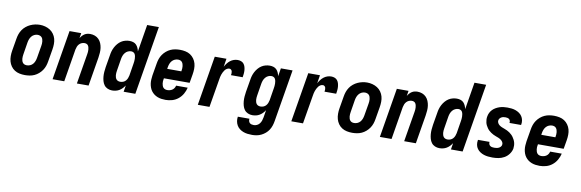

<svg xmlns="http://www.w3.org/2000/svg" viewBox="-60 -1272 6120 2022"><g transform="rotate(10 3000.0 -261.0)"><path d="M205 8Q176 8 147.5 2Q119 -4 95.5 -19Q72 -34 56 -57Q40 -80 32.5 -107Q25 -134 25 -164Q25 -194 30 -223L52 -353Q56 -379 64.5 -403.5Q73 -428 88 -450.5Q103 -473 124.5 -490.5Q146 -508 170 -519Q194 -530 219.5 -535.5Q245 -541 271 -541Q300 -541 328 -533.5Q356 -526 379.5 -511Q403 -496 419.5 -473Q436 -450 443.5 -423Q451 -396 450.5 -366Q450 -336 445 -307L423 -177Q419 -151 410.5 -126.5Q402 -102 387 -80Q372 -58 351 -40Q330 -22 306 -11Q282 0 256 4Q230 8 205 8ZM208 -97Q226 -97 243.5 -104.5Q261 -112 273 -126.5Q285 -141 291.5 -158.5Q298 -176 301 -194L323 -324Q325 -336 326 -348.5Q327 -361 325.5 -373Q324 -385 320.5 -396.5Q317 -408 309 -416.5Q301 -425 289.5 -429Q278 -433 266 -433Q248 -433 231 -425Q214 -417 202 -402.5Q190 -388 183.5 -371Q177 -354 174 -336L153 -206Q151 -194 150 -181.5Q149 -169 150 -157Q151 -145 154.5 -134Q158 -123 165.5 -114Q173 -105 184 -101Q195 -97 208 -97Z M501 0 589 -530H714L705 -474Q713 -488 724 -500.5Q735 -513 749 -522Q763 -531 778.5 -534.5Q794 -538 809 -538Q836 -538 860 -529Q884 -520 901.5 -502Q919 -484 928.5 -460.5Q938 -437 941.5 -412Q945 -387 943 -360Q941 -333 937 -307L886 0H761L815 -324Q817 -336 818 -348Q819 -360 818 -371.5Q817 -383 814.5 -394Q812 -405 806 -414.5Q800 -424 789.5 -428.5Q779 -433 767 -433Q751 -433 736 -426.5Q721 -420 710 -408Q699 -396 693 -381Q687 -366 684 -351L626 0Z M1138 8Q1113 8 1090 -2Q1067 -12 1053 -31Q1039 -50 1032.5 -73.5Q1026 -97 1024 -121.5Q1022 -146 1024 -172Q1026 -198 1030 -223L1052 -353Q1055 -376 1061.5 -398Q1068 -420 1079 -441Q1090 -462 1106 -481Q1122 -500 1142 -513Q1162 -526 1185 -532Q1208 -538 1230 -538Q1251 -538 1270 -532Q1289 -526 1302 -512.5Q1315 -499 1323 -481Q1331 -463 1335 -444L1383 -735H1508L1386 0H1261L1272 -69Q1261 -52 1246.5 -37Q1232 -22 1214.5 -11.5Q1197 -1 1177 3.5Q1157 8 1138 8ZM1207 -97Q1223 -97 1238.5 -103Q1254 -109 1265 -121.5Q1276 -134 1282 -149Q1288 -164 1291 -179L1312 -309Q1314 -322 1315.5 -335Q1317 -348 1316.5 -361Q1316 -374 1314 -386.5Q1312 -399 1306.5 -410Q1301 -421 1290 -427Q1279 -433 1266 -433Q1248 -433 1231 -425Q1214 -417 1202 -402.5Q1190 -388 1183.5 -371Q1177 -354 1174 -336L1153 -206Q1151 -194 1150 -181.5Q1149 -169 1150 -157.5Q1151 -146 1154.5 -134.5Q1158 -123 1165.5 -114Q1173 -105 1184 -101Q1195 -97 1207 -97Z M1710 8Q1688 8 1666 5Q1644 2 1623.5 -6Q1603 -14 1586.5 -26.5Q1570 -39 1557.5 -55.5Q1545 -72 1537.5 -92.5Q1530 -113 1527 -134.5Q1524 -156 1525.5 -178.5Q1527 -201 1530 -223L1552 -353Q1556 -379 1564.5 -403.5Q1573 -428 1588 -450Q1603 -472 1624 -490Q1645 -508 1669.5 -519Q1694 -530 1719.5 -534Q1745 -538 1770 -538Q1799 -538 1828 -532Q1857 -526 1880 -511Q1903 -496 1919.5 -473Q1936 -450 1943.5 -423Q1951 -396 1950.5 -366Q1950 -336 1945 -307L1929 -213H1654L1653 -206Q1650 -194 1649.5 -181.5Q1649 -169 1650.5 -157Q1652 -145 1656 -133.5Q1660 -122 1667.5 -113.5Q1675 -105 1686.5 -101Q1698 -97 1710 -97Q1724 -97 1737.5 -100.5Q1751 -104 1763 -112Q1775 -120 1783 -132.5Q1791 -145 1794 -159H1918Q1910 -124 1891.5 -91.5Q1873 -59 1844 -35.5Q1815 -12 1780 -2Q1745 8 1710 8ZM1671 -317H1822L1823 -324Q1825 -336 1826 -348.5Q1827 -361 1825.5 -373Q1824 -385 1820.5 -396Q1817 -407 1809.5 -416Q1802 -425 1791 -429Q1780 -433 1767 -433Q1750 -433 1732.5 -425.5Q1715 -418 1702.5 -403.5Q1690 -389 1683.5 -371.5Q1677 -354 1674 -336Z M2054 0 2142 -530H2267L2253 -442Q2263 -461 2276.5 -479Q2290 -497 2307.5 -510.5Q2325 -524 2345.5 -531Q2366 -538 2387 -538Q2406 -538 2423.5 -531.5Q2441 -525 2452 -511Q2463 -497 2468 -479.5Q2473 -462 2474.5 -443.5Q2476 -425 2474 -405.5Q2472 -386 2469 -368H2344Q2346 -378 2346.5 -388.5Q2347 -399 2344.5 -409Q2342 -419 2334.5 -426Q2327 -433 2317 -433Q2303 -433 2290.5 -426Q2278 -419 2269 -407.5Q2260 -396 2253.5 -383Q2247 -370 2242.5 -357.5Q2238 -345 2235 -331.5Q2232 -318 2230 -304L2179 0Z M2671 213Q2646 213 2622 210Q2598 207 2576 198.5Q2554 190 2536 176Q2518 162 2506.5 142Q2495 122 2491 98Q2487 74 2491 50H2615Q2613 62 2616 74Q2619 86 2627 94Q2635 102 2646.5 105Q2658 108 2671 108Q2688 108 2705 100Q2722 92 2733 77.5Q2744 63 2750 46Q2756 29 2759 11L2772 -69Q2761 -52 2746.5 -37Q2732 -22 2714.5 -11.5Q2697 -1 2677.5 3.5Q2658 8 2638 8Q2613 8 2590 -2Q2567 -12 2553 -31Q2539 -50 2532.5 -73.5Q2526 -97 2524 -121.5Q2522 -146 2524 -172Q2526 -198 2530 -223L2552 -353Q2555 -376 2561.5 -398Q2568 -420 2579 -441Q2590 -462 2606 -481Q2622 -500 2642 -513Q2662 -526 2685 -532Q2708 -538 2730 -538Q2751 -538 2770 -532Q2789 -526 2802 -512.5Q2815 -499 2823 -481Q2831 -463 2835 -444L2849 -530H2974L2881 28Q2877 53 2869 77.5Q2861 102 2847 124Q2833 146 2812.5 163.5Q2792 181 2768.5 192.5Q2745 204 2720 208.5Q2695 213 2671 213ZM2707 -97Q2723 -97 2738.5 -103Q2754 -109 2765 -121.5Q2776 -134 2782 -149Q2788 -164 2791 -179Q2796 -212 2801.5 -244.5Q2807 -277 2812 -309Q2814 -322 2815.5 -335Q2817 -348 2816.5 -361Q2816 -374 2814 -386.5Q2812 -399 2806.5 -410Q2801 -421 2790 -427Q2779 -433 2766 -433Q2748 -433 2731 -425Q2714 -417 2702 -402.5Q2690 -388 2683.5 -371Q2677 -354 2674 -336L2653 -206Q2651 -194 2650 -181.5Q2649 -169 2650 -157.5Q2651 -146 2654.5 -134.5Q2658 -123 2665.5 -114Q2673 -105 2684 -101Q2695 -97 2707 -97Z M3054 0 3142 -530H3267L3253 -442Q3263 -461 3276.5 -479Q3290 -497 3307.5 -510.5Q3325 -524 3345.5 -531Q3366 -538 3387 -538Q3406 -538 3423.5 -531.5Q3441 -525 3452 -511Q3463 -497 3468 -479.5Q3473 -462 3474.5 -443.5Q3476 -425 3474 -405.5Q3472 -386 3469 -368H3344Q3346 -378 3346.5 -388.5Q3347 -399 3344.5 -409Q3342 -419 3334.5 -426Q3327 -433 3317 -433Q3303 -433 3290.5 -426Q3278 -419 3269 -407.5Q3260 -396 3253.5 -383Q3247 -370 3242.5 -357.5Q3238 -345 3235 -331.5Q3232 -318 3230 -304L3179 0Z M3705 8Q3676 8 3647.5 2Q3619 -4 3595.5 -19Q3572 -34 3556 -57Q3540 -80 3532.5 -107Q3525 -134 3525 -164Q3525 -194 3530 -223L3552 -353Q3556 -379 3564.5 -403.5Q3573 -428 3588 -450.5Q3603 -473 3624.5 -490.5Q3646 -508 3670 -519Q3694 -530 3719.5 -535.5Q3745 -541 3771 -541Q3800 -541 3828 -533.5Q3856 -526 3879.5 -511Q3903 -496 3919.5 -473Q3936 -450 3943.5 -423Q3951 -396 3950.5 -366Q3950 -336 3945 -307L3923 -177Q3919 -151 3910.5 -126.5Q3902 -102 3887 -80Q3872 -58 3851 -40Q3830 -22 3806 -11Q3782 0 3756 4Q3730 8 3705 8ZM3708 -97Q3726 -97 3743.5 -104.5Q3761 -112 3773 -126.5Q3785 -141 3791.5 -158.5Q3798 -176 3801 -194L3823 -324Q3825 -336 3826 -348.5Q3827 -361 3825.5 -373Q3824 -385 3820.5 -396.5Q3817 -408 3809 -416.5Q3801 -425 3789.5 -429Q3778 -433 3766 -433Q3748 -433 3731 -425Q3714 -417 3702 -402.5Q3690 -388 3683.5 -371Q3677 -354 3674 -336L3653 -206Q3651 -194 3650 -181.5Q3649 -169 3650 -157Q3651 -145 3654.5 -134Q3658 -123 3665.5 -114Q3673 -105 3684 -101Q3695 -97 3708 -97Z M4001 0 4089 -530H4214L4205 -474Q4213 -488 4224 -500.5Q4235 -513 4249 -522Q4263 -531 4278.5 -534.5Q4294 -538 4309 -538Q4336 -538 4360 -529Q4384 -520 4401.5 -502Q4419 -484 4428.5 -460.5Q4438 -437 4441.5 -412Q4445 -387 4443 -360Q4441 -333 4437 -307L4386 0H4261L4315 -324Q4317 -336 4318 -348Q4319 -360 4318 -371.5Q4317 -383 4314.5 -394Q4312 -405 4306 -414.5Q4300 -424 4289.5 -428.5Q4279 -433 4267 -433Q4251 -433 4236 -426.5Q4221 -420 4210 -408Q4199 -396 4193 -381Q4187 -366 4184 -351L4126 0Z M4638 8Q4613 8 4590 -2Q4567 -12 4553 -31Q4539 -50 4532.5 -73.5Q4526 -97 4524 -121.5Q4522 -146 4524 -172Q4526 -198 4530 -223L4552 -353Q4555 -376 4561.5 -398Q4568 -420 4579 -441Q4590 -462 4606 -481Q4622 -500 4642 -513Q4662 -526 4685 -532Q4708 -538 4730 -538Q4751 -538 4770 -532Q4789 -526 4802 -512.5Q4815 -499 4823 -481Q4831 -463 4835 -444L4883 -735H5008L4886 0H4761L4772 -69Q4761 -52 4746.5 -37Q4732 -22 4714.5 -11.5Q4697 -1 4677 3.5Q4657 8 4638 8ZM4707 -97Q4723 -97 4738.5 -103Q4754 -109 4765 -121.5Q4776 -134 4782 -149Q4788 -164 4791 -179L4812 -309Q4814 -322 4815.5 -335Q4817 -348 4816.5 -361Q4816 -374 4814 -386.5Q4812 -399 4806.5 -410Q4801 -421 4790 -427Q4779 -433 4766 -433Q4748 -433 4731 -425Q4714 -417 4702 -402.5Q4690 -388 4683.5 -371Q4677 -354 4674 -336L4653 -206Q4651 -194 4650 -181.5Q4649 -169 4650 -157.5Q4651 -146 4654.5 -134.5Q4658 -123 4665.5 -114Q4673 -105 4684 -101Q4695 -97 4707 -97Z M5206 8Q5182 8 5158.5 5.5Q5135 3 5113.5 -4Q5092 -11 5073 -23.5Q5054 -36 5041 -54Q5028 -72 5023.5 -95Q5019 -118 5023 -142Q5023 -144 5023.5 -145.5Q5024 -147 5024 -149H5148Q5148 -149 5148 -148Q5148 -147 5147 -147Q5146 -135 5150 -124.5Q5154 -114 5163 -107.5Q5172 -101 5183 -99Q5194 -97 5206 -97Q5217 -97 5229 -98.5Q5241 -100 5252.5 -105Q5264 -110 5273 -119.5Q5282 -129 5284 -141Q5287 -157 5279 -170.5Q5271 -184 5258.5 -193Q5246 -202 5231.5 -208Q5217 -214 5202.5 -219Q5188 -224 5174.5 -231Q5161 -238 5148.5 -246.5Q5136 -255 5125 -265.5Q5114 -276 5105.5 -288.5Q5097 -301 5090 -314.5Q5083 -328 5079.5 -343.5Q5076 -359 5075 -375Q5074 -391 5077 -407Q5080 -428 5089.5 -447.5Q5099 -467 5114 -482.5Q5129 -498 5148.5 -509Q5168 -520 5188 -526.5Q5208 -533 5228.5 -535.5Q5249 -538 5270 -538Q5293 -538 5315.5 -535.5Q5338 -533 5359 -525.5Q5380 -518 5398 -505.5Q5416 -493 5428 -475Q5440 -457 5444.5 -434.5Q5449 -412 5445 -389Q5444 -387 5444 -385Q5444 -383 5443 -382H5319Q5319 -382 5319.5 -382.5Q5320 -383 5320 -384Q5322 -394 5319 -404.5Q5316 -415 5308.5 -421.5Q5301 -428 5290.5 -430.5Q5280 -433 5270 -433Q5259 -433 5248 -431.5Q5237 -430 5226.5 -424.5Q5216 -419 5208.5 -410Q5201 -401 5199 -390Q5196 -374 5204 -360Q5212 -346 5224.5 -337Q5237 -328 5251 -322.5Q5265 -317 5279.5 -311.5Q5294 -306 5308 -299.5Q5322 -293 5334.5 -284Q5347 -275 5358 -264.5Q5369 -254 5377.5 -241.5Q5386 -229 5393 -215.5Q5400 -202 5404 -186.5Q5408 -171 5408.5 -155.5Q5409 -140 5407 -123Q5401 -92 5380.5 -64Q5360 -36 5330.5 -19.5Q5301 -3 5269 2.5Q5237 8 5206 8Z M5710 8Q5688 8 5666 5Q5644 2 5623.5 -6Q5603 -14 5586.5 -26.5Q5570 -39 5557.5 -55.5Q5545 -72 5537.5 -92.5Q5530 -113 5527 -134.5Q5524 -156 5525.5 -178.5Q5527 -201 5530 -223L5552 -353Q5556 -379 5564.5 -403.5Q5573 -428 5588 -450Q5603 -472 5624 -490Q5645 -508 5669.5 -519Q5694 -530 5719.5 -534Q5745 -538 5770 -538Q5799 -538 5828 -532Q5857 -526 5880 -511Q5903 -496 5919.5 -473Q5936 -450 5943.5 -423Q5951 -396 5950.5 -366Q5950 -336 5945 -307L5929 -213H5654L5653 -206Q5650 -194 5649.5 -181.5Q5649 -169 5650.5 -157Q5652 -145 5656 -133.5Q5660 -122 5667.5 -113.5Q5675 -105 5686.5 -101Q5698 -97 5710 -97Q5724 -97 5737.5 -100.5Q5751 -104 5763 -112Q5775 -120 5783 -132.5Q5791 -145 5794 -159H5918Q5910 -124 5891.5 -91.5Q5873 -59 5844 -35.5Q5815 -12 5780 -2Q5745 8 5710 8ZM5671 -317H5822L5823 -324Q5825 -336 5826 -348.5Q5827 -361 5825.5 -373Q5824 -385 5820.5 -396Q5817 -407 5809.5 -416Q5802 -425 5791 -429Q5780 -433 5767 -433Q5750 -433 5732.5 -425.5Q5715 -418 5702.5 -403.5Q5690 -389 5683.5 -371.5Q5677 -354 5674 -336Z"/></g></svg>

Font: Iosevka Curly XBdObl
Style: Regular
Weight: 800
Italic angle: -9°
Monospace: yes
Designer: Belleve Invis
Foundry: Belleve Invis
Version: Version 11.1.0; ttfautohint (v1.8.3)